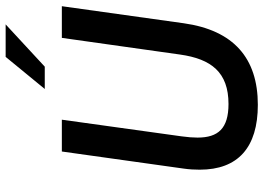

<svg xmlns="http://www.w3.org/2000/svg" viewBox="-150 -792 956 697"><g transform="rotate(-90 328.5 -443.0)"><path d="M297 14.5C467 14.5 567.5 -74 593 -254L655 -697H540L479.5 -268C463.5 -154.5 415 -92 300 -92C211 -92 178 -129.5 178 -204.5C178 -221 179.5 -240.5 182.5 -262L243 -697H127.5L65.5 -255C62.5 -234.5 61.5 -214.5 61.5 -196.5C61.5 -57.5 142 14.5 297 14.5ZM354.5 -759H435.5L589 -901H471Z"/></g></svg>

Font: HK Grotesk SemiBold
Style: Italic
Weight: 600
Italic angle: -16°
Designer: Alfredo Marco Pradil
Foundry: Hanken Design Co.
Version: Version 3.001;FEAKit 1.0